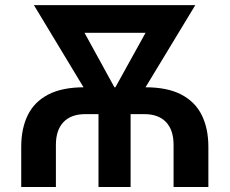

<svg xmlns="http://www.w3.org/2000/svg" viewBox="-20 -748 918 768"><path d="M64.9 0V-160.6Q64.9 -233.9 91.1 -287.4Q117.2 -340.8 173.1 -369.9Q229 -398.9 317.4 -398.9H561Q649.4 -398.9 705.1 -369.9Q760.7 -340.8 787.1 -287.4Q813.5 -233.9 813.5 -160.6V0H674.3V-168.5Q674.3 -228 644 -259.8Q613.8 -291.5 557.1 -291.5H321.3Q264.6 -291.5 234.1 -259.8Q203.6 -228 203.6 -168.5V0ZM374 0V-347.2H502.4V0ZM386.2 -279.3 115.7 -727.5H257.3L466.3 -346.7L455.1 -279.3ZM420.4 -279.3 414.6 -350.1 623.5 -727.5H761.2L489.7 -279.3ZM215.3 -616.7V-727.5H659.7V-616.7Z"/></svg>

Font: Inter
Style: 650
Weight: 650
Designer: Rasmus Andersson
Foundry: rsms
Version: Version 4.001;git-66647c0bb